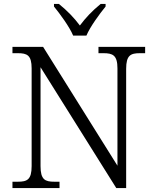

<svg xmlns="http://www.w3.org/2000/svg" viewBox="-20 -951 788 971"><path d="M350 -771H417C436 -816 483 -880 514 -918V-931H489C446 -896 414 -862 384 -822C354 -862 321 -896 278 -931H253V-918C284 -880 331 -816 350 -771ZM43 0H281V-32H255C208 -32 185 -42 185 -111V-611L568 0H618V-603C618 -672 641 -682 688 -682H714V-714H478V-682H503C550 -682 574 -672 574 -605V-113L198 -714H43V-682H70C117 -682 140 -672 140 -605V-111C140 -42 117 -32 70 -32H43Z"/></svg>

Font: Noto Serif Tamil Light
Style: Italic
Weight: 300
Italic angle: -12°
Designer: Indian Type Foundry, Tom Grace, and the Monotype Design Team
Foundry: Monotype Imaging Inc.
Version: Version 2.003